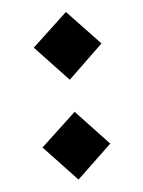

<svg xmlns="http://www.w3.org/2000/svg" viewBox="-43 -502 424 569"><g transform="rotate(-5 169.5 -218.0)"><path d="M174 -170 271 -67 168 31 70 -73ZM174 -467 271 -365 168 -266 70 -370Z"/></g></svg>

Font: GFS Complutum
Style: Regular
Weight: 400
Designer: George D. Matthiopoulos
Foundry: George D. Matthiopoulos
Version: Version 1.000